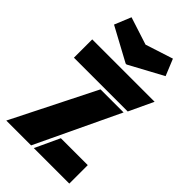

<svg xmlns="http://www.w3.org/2000/svg" viewBox="-225 -785 853 853"><g transform="rotate(45 201.0 -359.0)"><path d="M358 -640 199 -554H193L34 -640L66 -718L196 -676L326 -718ZM170 0 224 -116H393V0ZM12 -410V-525H404L350 -410ZM340 -394 153 0H-3L195 -394Z"/></g></svg>

Font: BroshK
Style: Medium
Weight: 500
Designer: gluk
Foundry: gluk
Version: Version 0.60